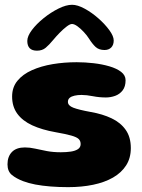

<svg xmlns="http://www.w3.org/2000/svg" viewBox="-20 -759 593 799"><path d="M263.6 19.8Q224.2 19.8 189.8 17Q155.2 14.2 126.8 8.8Q98.2 3.2 76.2 -5.1Q47.9 -15.9 29.6 -30.8Q11.2 -45.8 11.2 -75.1Q11.2 -107.5 29.6 -126.5Q48 -145.5 83.8 -145.5Q103.9 -145.5 126.1 -140.5Q148.2 -135.5 174.7 -130.4Q201.1 -125.4 233 -125.4Q256.1 -125.4 274.8 -128.2Q293.5 -131 304.6 -138.5Q315.6 -146 315.6 -159.4Q315.6 -172.5 307.5 -180.4Q299.4 -188.4 276.9 -194.8Q254.5 -201.2 211.5 -208.8Q154.6 -218.8 114.1 -237.5Q73.6 -256.2 52 -285.8Q30.4 -315.4 30.4 -357.5Q30.4 -395.9 52.6 -422.9Q74.8 -450 113 -467Q151.2 -484 199.2 -492.1Q247.2 -500.1 299 -500.1Q333.5 -500.1 369.2 -496Q405 -491.9 435.3 -483Q465.6 -474.1 484.1 -459.9Q502.6 -445.6 502.6 -425Q502.6 -398.8 490.4 -382.9Q478.1 -367 459.4 -360.2Q440.6 -353.4 420.6 -353.4Q393.6 -353.4 366.8 -358.6Q340 -363.9 319.2 -363.9Q303 -363.9 290.1 -360.9Q277.1 -358 269.9 -351.8Q262.6 -345.5 262.6 -335.1Q262.6 -319.5 285.1 -310.8Q307.5 -302.1 358 -292.9Q407 -284.4 444.4 -266.6Q481.9 -248.8 503.1 -218.6Q524.4 -188.5 524.4 -142.8Q524.4 -101.2 504.9 -70.8Q485.5 -40.4 450.5 -20.2Q415.5 -0.1 367.9 9.8Q320.4 19.8 263.6 19.8ZM133.8 -548.1Q93.6 -548.1 93.6 -588.8Q93.6 -608.5 112.8 -634.1Q132 -659.6 161.7 -683.5Q191.4 -707.4 223.2 -723.2Q255.1 -739.1 280 -739.1Q302.6 -739.1 332.2 -723Q361.9 -706.9 389.4 -682.6Q417 -658.2 435.1 -633.4Q453.2 -608.5 453.2 -590.6Q453.2 -572 442.9 -561.4Q432.5 -550.9 415 -550.9Q391.9 -550.9 378.1 -563.4Q364.4 -576 350.6 -597.9Q341.9 -611.8 328.6 -626Q315.4 -640.2 302.1 -649.8Q288.9 -659.2 279.6 -659.2Q271.2 -659.2 257.1 -648.4Q243 -637.6 228.1 -622.3Q213.1 -607 201.5 -592.9Q184.8 -572.5 170.2 -560.3Q155.8 -548.1 133.8 -548.1Z"/></svg>

Font: Gluten Thin
Style: Regular
Weight: 100
Designer: Tyler Finck
Foundry: Etcetera Type Company
Version: Version 1.300